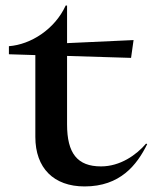

<svg xmlns="http://www.w3.org/2000/svg" viewBox="-20 -658 561 690"><path d="M12 -492V-463L107 -460V-166C107 -54 173 12 284 12C412 12 472 -65 509 -140L505 -142C470 -101 412 -60 343 -60C258 -60 221 -107 221 -211V-457L451 -450L460 -514L221 -503V-638H216C177 -553 91 -498 12 -492Z"/></svg>

Font: Coconat Demi
Style: Regular
Weight: 400
Designer: Sara Lavazza
Foundry: Collletttivo
Version: Version 1.000;Glyphs 3.2 (3217)